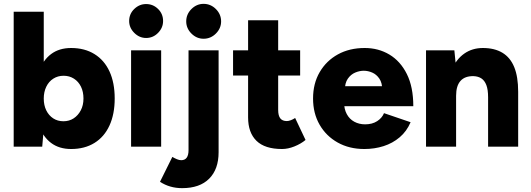

<svg xmlns="http://www.w3.org/2000/svg" viewBox="-20 -761 2752 996"><path d="M51 0V-700H207V-93L199 0ZM349 12Q287 12 245 -19.5Q203 -51 182 -110Q161 -169 161 -250Q161 -332 182 -390.5Q203 -449 245 -480.5Q287 -512 349 -512Q419 -512 470 -480.5Q521 -449 548 -390.5Q575 -332 575 -250Q575 -169 548 -110Q521 -51 470 -19.5Q419 12 349 12ZM309 -132Q339 -132 362 -147Q385 -162 399 -188.5Q413 -215 413 -250Q413 -285 400 -311.5Q387 -338 363.5 -353Q340 -368 310 -368Q280 -368 256.5 -353Q233 -338 220 -311Q207 -284 207 -250Q207 -215 220 -188.5Q233 -162 256 -147Q279 -132 309 -132Z M660 0V-500H816V0ZM738 -564Q703 -564 676.5 -590.5Q650 -617 650 -652Q650 -689 676.5 -714.5Q703 -740 738 -740Q774 -740 800 -714.5Q826 -689 826 -652Q826 -617 800 -590.5Q774 -564 738 -564Z M1036 -560Q1000 -560 973 -587Q946 -614 946 -650Q946 -687 973 -714Q1000 -741 1036 -741Q1073 -741 1100 -714Q1127 -687 1127 -650Q1127 -614 1100 -587Q1073 -560 1036 -560ZM925 215Q860 215 810 182L874 53Q886 60 898 65Q910 70 920 70Q958 70 958 18V-500H1114V29Q1114 117 1065 166Q1016 215 925 215Z M1443 12Q1354 12 1310.5 -30.5Q1267 -73 1267 -152V-656H1423V-191Q1423 -161 1434 -147Q1445 -133 1468 -133Q1477 -133 1489 -137.5Q1501 -142 1511 -149L1565 -35Q1541 -15 1507.5 -1.5Q1474 12 1443 12ZM1189 -369V-500H1537V-369Z M1870 12Q1792 12 1732 -21.5Q1672 -55 1638 -114Q1604 -173 1604 -250Q1604 -328 1638.5 -387Q1673 -446 1733 -479Q1793 -512 1872 -512Q1943 -512 2000 -478Q2057 -444 2090.5 -377Q2124 -310 2124 -210H1748L1765 -229Q1765 -195 1779 -169Q1793 -143 1818 -129.5Q1843 -116 1874 -116Q1911 -116 1936.5 -132.5Q1962 -149 1972 -174L2110 -127Q2090 -80 2053.5 -49Q2017 -18 1970 -3Q1923 12 1870 12ZM1769 -294 1753 -314H1977L1963 -294Q1963 -331 1948 -353Q1933 -375 1911 -384.5Q1889 -394 1867 -394Q1845 -394 1822.5 -384.5Q1800 -375 1784.5 -353Q1769 -331 1769 -294Z M2190 0V-500H2337L2346 -408V0ZM2512 0V-256H2668V0ZM2512 -256Q2512 -296 2503 -319.5Q2494 -343 2477.5 -354Q2461 -365 2437 -366Q2392 -367 2369 -341.5Q2346 -316 2346 -264H2299Q2299 -343 2323 -398.5Q2347 -454 2388.5 -483Q2430 -512 2485 -512Q2545 -512 2586 -487.5Q2627 -463 2647.5 -413Q2668 -363 2668 -285V-256Z"/></svg>

Font: Figtree Light ExtraBold
Style: Regular
Weight: 800
Version: Version 2.001;gftools[0.9.30]